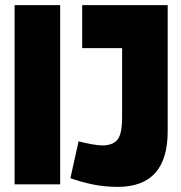

<svg xmlns="http://www.w3.org/2000/svg" viewBox="-20 -720 708 750"><path d="M37 0V-700H215V0ZM255 -24 287 -168Q314 -161 338.5 -156.5Q363 -152 380 -152Q420 -152 438.5 -174Q457 -196 457 -262V-532H301V-700H635V-207Q635 10 440 10Q389 10 342.5 0.5Q296 -9 255 -24Z"/></svg>

Font: Georama SemiCondensed ExtraBold
Style: Regular
Weight: 800
Width: 4
Designer: Jean-Baptiste Levee
Foundry: Production Type
Version: Version 1.000